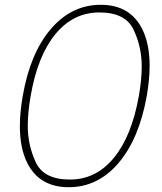

<svg xmlns="http://www.w3.org/2000/svg" viewBox="-20 -768 678 802"><path d="M267 14Q145 14 94 -87Q63 -149 63 -241Q63 -298 75 -367Q106 -546 192.5 -647Q279 -748 401 -748Q523 -748 574 -647Q605 -585 605 -493Q605 -436 593 -367Q561 -188 475 -87Q389 14 267 14ZM272 -18Q381 -18 455.5 -108.5Q530 -199 560 -367Q572 -436 572 -491Q572 -572 538 -644Q504 -716 395 -716Q286 -716 211.5 -625.5Q137 -535 108 -367Q96 -298 96 -242Q96 -162 129.5 -90Q163 -18 272 -18Z"/></svg>

Font: YamahaIndonesia935. App Thin
Style: Italic
Weight: 100
Italic angle: -10°
Designer: Dalton Maag Ltd
Foundry: Dalton Maag Ltd
Version: Version 1.002; January 01, 2024; Regular/Italic